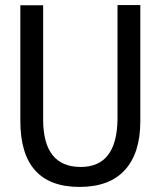

<svg xmlns="http://www.w3.org/2000/svg" viewBox="-20 -735 640 765"><path d="M539.1 -714.8V-252Q539.1 -125 477.5 -57.6Q416 9.8 296.9 9.8Q61 9.8 61 -253.9V-713.9H151.9V-258.8Q151.9 -69.8 301.8 -69.8Q445.8 -69.8 448.2 -259.8V-714.8Z"/></svg>

Font: TypoPRO Noto Mono
Style: Regular
Weight: 400
Designer: Monotype Design Team
Foundry: Monotype Imaging Inc.
Version: Version 1.00